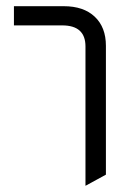

<svg xmlns="http://www.w3.org/2000/svg" viewBox="-20 -585 427 620"><path d="M256 15V-435Q256 -503 181 -503H25V-565H186Q250 -565 286 -531Q322 -497 322 -437V-21Z"/></svg>

Font: Tajawal
Style: Regular
Weight: 400
Designer: Boutros Fonts
Foundry: Created by Boutros International 2017
Version: Version 1.700